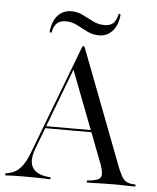

<svg xmlns="http://www.w3.org/2000/svg" viewBox="-63 -779 675 824"><g transform="rotate(5 275.0 -367.0)"><path d="M108.9 -125Q89.5 -73.4 106 -44.4Q122.6 -15.3 174.2 -9.7L184.7 -8.9V0Q157.3 -1.6 124.2 -2Q91.1 -2.4 66.9 -2.4Q41.1 -2.4 22.2 -1.6Q3.2 -0.8 -9.7 0V-8.9L-0.8 -10.5Q21.8 -14.5 37.9 -25.4Q54 -36.3 68.1 -58.1Q82.3 -79.8 95.2 -116.1L272.6 -581.5H280.6L475 -72.6Q484.7 -50 492.3 -37.1Q500 -24.2 510.5 -18.1Q521 -12.1 537.1 -10.5L550.8 -9.7V-0.8Q540.3 -0.8 527.4 -1.2Q514.5 -1.6 499.2 -2Q483.9 -2.4 466.1 -2.4H460.5H462.1Q442.7 -2.4 425 -2Q407.3 -1.6 391.5 -1.2Q375.8 -0.8 363.7 -0.4Q351.6 0 341.9 0V-8.9L357.3 -10.5Q391.9 -14.5 400 -27.8Q408.1 -41.1 395.2 -79.8L241.1 -481.5L251.6 -501.6ZM138.7 -216.9 141.9 -225.8H383.1L386.3 -216.9ZM338.7 -633.9Q311.3 -633.9 287.9 -645.6Q264.5 -657.3 241.5 -669.4Q218.5 -681.5 191.9 -681.5Q166.9 -681.5 153.2 -668.1Q139.5 -654.8 134.7 -627.4L126.6 -629Q129.8 -674.2 152.8 -700.4Q175.8 -726.6 211.3 -726.6Q238.7 -726.6 262.1 -714.9Q285.5 -703.2 308.5 -691.5Q331.5 -679.8 358.1 -679.8Q383.1 -679.8 396.4 -692.7Q409.7 -705.6 415.3 -733.9L423.4 -731.5Q420.2 -687.1 397.2 -660.5Q374.2 -633.9 338.7 -633.9Z"/></g></svg>

Font: Playfair 144pt SemiCondensed Light
Style: Regular
Weight: 300
Width: 4
Designer: Claus Eggers Sørensen
Foundry: Claus Eggers Sørensen
Version: Version 2.203